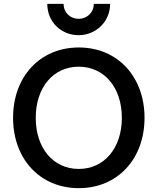

<svg xmlns="http://www.w3.org/2000/svg" viewBox="-20 -963 819 999"><path d="M390 16C591 16 732 -135 732 -350C732 -565 591 -716 390 -716C189 -716 48 -565 48 -350C48 -135 189 16 390 16ZM390 -84C257 -84 166 -192 166 -350C166 -508 257 -616 390 -616C522 -616 614 -508 614 -350C614 -192 522 -84 390 -84ZM389 -780C478 -780 553 -849 553 -943H468C468 -897 432 -865 389 -865C346 -865 311 -897 311 -943H226C226 -849 298 -780 389 -780Z"/></svg>

Font: Uncut Sans Semibold
Style: Regular
Weight: 600
Designer: Kasper Nordkvist
Foundry: UNCUT.wtf
Version: Version 1.304;Glyphs 3.2 (3246)